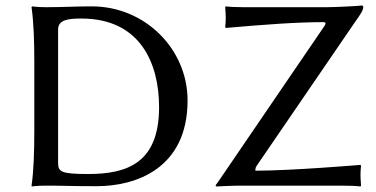

<svg xmlns="http://www.w3.org/2000/svg" viewBox="-20 -671 1359 694"><path d="M147 -645C113 -645 96 -648 96 -648L94 -645C102 -588 104 -520 104 -445V-200C104 -125 102 -54 94 0L95 3C95 3 112 0 147 0C218 0 227 2 330 2C471 2 658 -62 658 -308C658 -494 504 -648 312 -648C248 -648 211 -645 147 -645ZM190 -82V-564C190 -599 225 -604 274 -604C490 -604 555 -438 555 -284C555 -82 440 -42 299 -42C201 -42 190 -50 190 -82ZM903 -54C903 -59 903 -65 908 -72L1263 -591C1283 -619 1293 -634 1293 -645C1293 -649 1292 -651 1287 -651C1271 -649 1192 -645 1161 -645H857C835 -645 812 -646 796 -648L794 -645C795 -631 796 -616 796 -606C796 -596 795 -581 794 -573L796 -570C933 -582 1051 -591 1151 -591C1156 -591 1159 -587 1154 -579L785 -38C779 -30 770 -15 759 -1L762 3C762 3 819 0 849 0H1212C1248 0 1267 1 1283 3L1285 0C1284 -14 1283 -29 1283 -39C1283 -49 1284 -64 1285 -72L1283 -75C1283 -75 1034 -54 903 -54Z"/></svg>

Font: Libertinus Sans
Style: Regular
Weight: 400
Designer: Philipp H. Poll, Khaled Hosny
Foundry: Caleb Maclennan
Version: Version 7.050;RELEASE